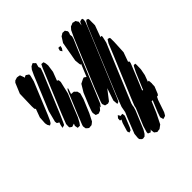

<svg xmlns="http://www.w3.org/2000/svg" viewBox="-218 -869 1174 1174"><g transform="rotate(-45 368.5 -282.5)"><path d="M163 -614 79 -410 63 -374 54 -360 42 -353 39 -358 33 -368 30 -384 33 -432 53 -486 52 -487 47 -493 46 -514 49 -621 77 -688 87 -698 107 -704 120 -702 129 -700 131 -695 139 -674 137 -669 150 -674 155 -676 165 -669 173 -664V-653ZM499 -581 382 -298 354 -231 340 -212V-218L339 -221L337 -217L323 -201L312 -197L304 -194L290 -199L285 -201L284 -207L281 -223L284 -237L298 -275L329 -350L358 -398L386 -412L396 -415L403 -410L410 -405L443 -485L437 -484L435 -495L432 -525L455 -653L478 -689L487 -694L496 -700L510 -699H516L522 -690L527 -683L526 -672L521 -659V-657L523 -643L518 -625ZM628 -609 482 -257 448 -176 440 -160 427 -155 426 -163 424 -187 451 -267 401 -202 388 -197 375 -200 367 -202 364 -210 360 -221 363 -234 396 -319 494 -555 525 -629 546 -674 561 -691 575 -696 583 -700 593 -697 604 -695 610 -685 615 -678 614 -669 611 -649 618 -665 622 -672 636 -676 643 -675 646 -664 643 -648ZM237 -605 133 -355 112 -308 105 -294 91 -290 86 -289 87 -294 90 -309 96 -326 91 -329 82 -334 80 -348 99 -421 167 -585 190 -641 205 -673 218 -689 228 -694 237 -698 245 -689 252 -683 250 -675 245 -656 247 -650 250 -643 247 -632ZM258 -414 223 -330 198 -268 182 -238 171 -223H160H152L150 -233L148 -244L152 -254L153 -258L132 -251L118 -261L117 -269L118 -290L142 -352L236 -578L259 -634L270 -656H276L287 -655L289 -650L292 -640L294 -621L287 -572L266 -517L267 -516L275 -512L276 -506L277 -495ZM428 -636 417 -620 408 -634 412 -648 414 -653 431 -652ZM477 -48 429 68 414 93 410 96 404 103 388 106 380 103 369 91 368 80 371 48 410 -51 425 -86 432 -124 457 -190 601 -539 637 -625 649 -647 657 -653 668 -649 670 -641V-592L642 -516L647 -518L653 -517V-508L644 -469L502 -127L489 -96L484 -76H485L484 -70ZM663 -70 644 -23 636 -15 630 -16 620 4 593 83 585 97 581 103 560 109 557 98 554 88 557 78 565 55 596 -20 589 -17 587 -20 556 53 523 119 500 136 489 137 478 139 469 132 462 127 461 121 459 106 461 99 455 105 447 112 439 108 431 105V94L443 53L489 -58L492 -73L513 -125L624 -391L650 -455L660 -471L665 -478L673 -476L680 -473L681 -465V-435L677 -352L655 -291H656L663 -285L660 -272L628 -193L592 -106L598 -104L643 -211L659 -243L665 -252H678L679 -241L678 -203L670 -161L654 -118L661 -121L664 -111V-100L665 -98L664 -93ZM301 -322 265 -236 241 -189 230 -180 223 -175 209 -174 201 -173 194 -178 184 -187 183 -193 181 -207 185 -220 200 -257 204 -268 208 -278 257 -396 267 -420 273 -432 281 -439 280 -431 269 -398H270L284 -397L292 -396L298 -389L307 -381L308 -376L312 -361ZM366 -72 367 -90 374 -98 380 -105 384 -98 389 -91 388 -88 394 -90 405 -91 407 -82 408 -74 405 -64 396 -42 379 0 370 16 355 21 350 6 367 -50 377 -70Z"/></g></svg>

Font: Rubik Marker Hatch
Style: Regular
Weight: 400
Designer: Hubert and Fischer, NaN
Foundry: Hubert & Fischer, NaN
Version: Version 2.200